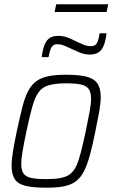

<svg xmlns="http://www.w3.org/2000/svg" viewBox="-20 -866 524 894"><path d="M196 8Q135 8 99.5 -0.5Q64 -9 49 -31.5Q34 -54 34 -94Q34 -122 40.5 -161.5Q47 -201 58 -254Q72 -319 83.5 -365Q95 -411 110.5 -441Q126 -471 148.5 -487.5Q171 -504 204.5 -511Q238 -518 287 -518Q348 -518 383 -509Q418 -500 433.5 -477.5Q449 -455 449 -414Q449 -386 442 -346.5Q435 -307 424 -254Q411 -189 398.5 -143.5Q386 -98 371 -68.5Q356 -39 333.5 -22Q311 -5 278 1.5Q245 8 196 8ZM194 -32Q234 -32 261.5 -37Q289 -42 306.5 -55.5Q324 -69 335.5 -94Q347 -119 357 -158.5Q367 -198 379 -254Q390 -307 397 -344.5Q404 -382 404 -407Q404 -436 393 -451.5Q382 -467 357 -472.5Q332 -478 289 -478Q239 -478 208.5 -469.5Q178 -461 160.5 -437.5Q143 -414 130.5 -369.5Q118 -325 103 -254Q92 -202 85.5 -164.5Q79 -127 79 -102Q79 -73 89.5 -58Q100 -43 125.5 -37.5Q151 -32 194 -32ZM174 -600Q179 -637 188 -658.5Q197 -680 212 -689.5Q227 -699 251 -699Q275 -699 295.5 -691Q316 -683 337 -672Q354 -664 370 -657.5Q386 -651 404 -651Q423 -651 431 -665Q439 -679 444 -711H476Q472 -676 463 -654Q454 -632 438.5 -622Q423 -612 398 -612Q375 -612 355 -620Q335 -628 314 -638Q297 -646 280.5 -653Q264 -660 245 -660Q228 -660 220 -646Q212 -632 206 -600ZM234 -810 242 -846H484L476 -810Z"/></svg>

Font: Saira SemiCondensed ExtraLight
Style: Italic
Weight: 250
Width: 4
Italic angle: -12°
Designer: Hector Gatti with collaboration of the Omnibus-Type team
Foundry: Omnibus-Type
Version: Version 1.101